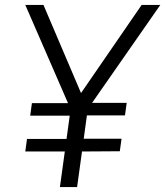

<svg xmlns="http://www.w3.org/2000/svg" viewBox="-20 -762 673 782"><path d="M110 -342 103 -291H264L251 -196H90L83 -145H244L224 0H294L314 -145L468 -146L475 -197H321L334 -292H489L496 -343H355L633 -742H557L310 -383L157 -742H83L257 -342Z"/></svg>

Font: Cheyenne Sans Light
Style: Italic
Weight: 300
Italic angle: -8.13011°
Designer: The Public Sans project authors (U.S. Web Design System), Libre Franklin designed by Pablo Impallari and Rodrigo Fuenzal
Foundry: The Cheyenne Sans Project Authors
Version: Version 2.007